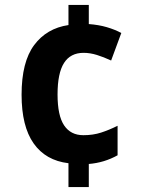

<svg xmlns="http://www.w3.org/2000/svg" viewBox="-20 -744 574 774"><path d="M338 -647Q378 -644 410.5 -634.5Q443 -625 469 -611L428 -500Q398 -514 370.5 -522.5Q343 -531 317 -531Q264 -531 238 -490Q212 -449 212 -363Q212 -278 238.5 -238.5Q265 -199 316 -199Q355 -199 387.5 -209.5Q420 -220 454 -237V-118Q400 -88 338 -83V10H256V-86Q164 -97 115.5 -166Q67 -235 67 -362Q67 -494 117.5 -562Q168 -630 256 -643V-724H338Z"/></svg>

Font: Noto Sans SemiCondensed
Style: Bold
Weight: 700
Width: 4
Designer: Monotype Design Team
Foundry: Monotype Imaging Inc.
Version: Version 2.013; ttfautohint (v1.8.4.7-5d5b)